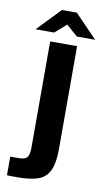

<svg xmlns="http://www.w3.org/2000/svg" viewBox="-85 -772 444 815"><g transform="rotate(10 137.5 -365.0)"><path d="M54 1Q46 1 30.5 1Q15 1 6 0V-80H37Q67 -79 77.5 -90Q88 -101 88 -132V-591H204V-146Q204 -89 189.5 -56.5Q175 -24 142.5 -11.5Q110 1 54 1ZM18 -631 114 -731H178L275 -631H196L147 -674L98 -631Z"/></g></svg>

Font: Alumni Sans
Style: Bold
Weight: 700
Designer: Robert E. Leuschke
Foundry: Robert E. Leuschke
Version: Version 1.018